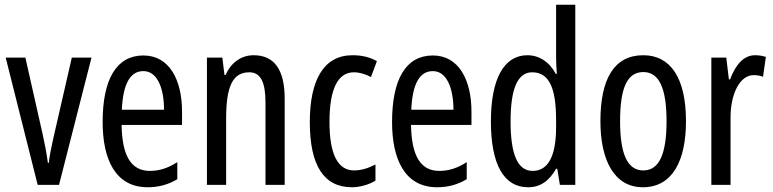

<svg xmlns="http://www.w3.org/2000/svg" viewBox="-20 -780 3260 810"><path d="M139 0H229L366 -537H283L205 -197C195 -153 188 -116 186 -93H182C176 -137 168 -178 159 -218L87 -537H4Z M585 -546C472 -546 413 -447 413 -265C413 -109 466 10 603 10C649 10 690 -1 728 -24V-96C688 -70 651 -59 612 -59C533 -59 495 -123 493 -253H748V-309C748 -442 695 -546 585 -546ZM585 -480C645 -480 672 -405 672 -317H494C499 -428 530 -480 585 -480Z M1050 -547C999 -547 955 -517 932 -464H927L918 -537H853V0H934V-279C934 -417 962 -475 1032 -475C1080 -475 1100 -432 1100 -348V0H1181V-364C1181 -488 1136 -547 1050 -547Z M1465 10C1495 10 1536 0 1564 -18V-86C1533 -70 1503 -61 1474 -61C1405 -61 1370 -129 1370 -266C1370 -404 1405 -475 1473 -475C1496 -475 1520 -468 1545 -455L1570 -522C1542 -538 1509 -547 1467 -547C1345 -547 1287 -441 1287 -265C1287 -82 1346 10 1465 10Z M1806 -546C1693 -546 1634 -447 1634 -265C1634 -109 1687 10 1824 10C1870 10 1911 -1 1949 -24V-96C1909 -70 1872 -59 1833 -59C1754 -59 1716 -123 1714 -253H1969V-309C1969 -442 1916 -546 1806 -546ZM1806 -480C1866 -480 1893 -405 1893 -317H1715C1720 -428 1751 -480 1806 -480Z M2208 10C2260 10 2297 -17 2326 -68H2331L2342 0H2407V-760H2326V-542C2326 -521 2327 -498 2329 -468H2325C2298 -519 2254 -547 2205 -547C2106 -547 2051 -447 2051 -268C2051 -87 2105 10 2208 10ZM2227 -59C2163 -59 2134 -130 2134 -268C2134 -402 2162 -475 2225 -475C2295 -475 2326 -412 2326 -274V-244C2326 -120 2292 -59 2227 -59Z M2874 -269C2874 -452 2808 -547 2694 -547C2570 -547 2513 -446 2513 -269C2513 -101 2573 10 2692 10C2817 10 2874 -102 2874 -269ZM2596 -269C2596 -407 2625 -476 2694 -476C2761 -476 2792 -407 2792 -269C2792 -130 2761 -61 2694 -61C2626 -61 2596 -132 2596 -269Z M3165 -547C3118 -547 3083 -507 3060 -445H3055L3044 -537H2981V0H3062V-280C3061 -385 3102 -463 3159 -463C3174 -463 3187 -461 3199 -456L3211 -540C3195 -545 3180 -547 3165 -547Z"/></svg>

Font: Noto Sans Lao Looped ExtraCondensed
Style: Regular
Weight: 400
Width: 2
Designer: Mark Frömberg, Ben Mitchell
Foundry: The Fontpad Ltd
Version: Version 1.003